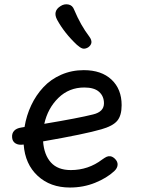

<svg xmlns="http://www.w3.org/2000/svg" viewBox="-20 -847 660 880"><path d="M300.5 12.5Q210.5 12.5 152.8 -41Q95 -94.5 88.5 -184.5H88Q65 -181 50.8 -190Q36.5 -199 35.5 -217.5Q34 -235.5 44.5 -247.2Q55 -259 77.5 -262.5Q80.5 -263 92.5 -265Q101 -317.5 123 -364.2Q145 -411 178.8 -447.2Q212.5 -483.5 260.5 -504.5Q308.5 -525.5 364 -525.5Q445 -525.5 491.2 -482Q537.5 -438.5 537.5 -365Q537.5 -317 517 -293Q496.5 -269 445 -254.5Q370 -232.5 177.5 -199Q182 -137 213.5 -102.2Q245 -67.5 304.5 -67.5Q385 -67.5 448.5 -116Q460.5 -124.5 468.2 -128.2Q476 -132 485.8 -130.8Q495.5 -129.5 505.5 -120.5Q520 -107 519 -91.5Q518 -76 503.5 -62.5Q469.5 -31 415.8 -9.2Q362 12.5 300.5 12.5ZM183 -279.5Q341.5 -306 406.5 -322.5Q456.5 -334.5 456.5 -373.5Q456.5 -406 434.2 -426Q412 -446 366.5 -446Q296.5 -446 247.8 -398.5Q199 -351 183 -279.5ZM242 -756Q220.5 -796 257.5 -819Q274 -830 293.2 -826.5Q312.5 -823 320 -802Q349.5 -731.5 389.5 -679Q411.5 -649 383.5 -629.5Q369 -621.5 358.2 -624.8Q347.5 -628 332.5 -641.5Q275.5 -695 242 -756Z"/></svg>

Font: Monaspace Radon
Style: Regular
Weight: 400
Designer: Riley Cran & the Lettermatic Team
Foundry: Lettermatic
Version: Version 1.000 (Monaspace Radon)